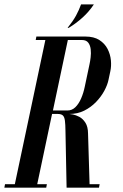

<svg xmlns="http://www.w3.org/2000/svg" viewBox="-82 -868 570 888"><path d="M235.5 -739H230.5Q256.2 -771.2 269.6 -795.9Q283 -820.5 293 -847.8H352.2Q329.5 -813.5 299.1 -786.2Q268.8 -759 235.5 -739ZM131.2 -699H312.5Q352.5 -699 377.5 -682.9Q402.5 -666.8 415.4 -641.9Q428.2 -617 430.9 -589.4Q433.5 -561.8 428.2 -538L420 -499.5Q415.2 -475.5 400.4 -448Q385.5 -420.5 362 -396.1Q338.5 -371.8 307.8 -356.4Q277 -341 239.5 -341H158.8L86.8 0H-16.8ZM310 -466.8 332 -570.8Q335 -584 337.2 -602.9Q339.5 -621.8 337.5 -640Q335.5 -658.2 326.2 -670.6Q317 -683 296.8 -683H231.8L162.8 -357H230Q251 -357 266.6 -372.2Q282.2 -387.5 293.1 -412.5Q304 -437.5 310 -466.8ZM83.2 -683 86.2 -699H131.2L128.2 -683ZM-61.8 0 -58.8 -16H-3.8L-6.8 0ZM86.8 0 89.8 -16H134.8L131.8 0ZM184.2 -341H238.5Q242 -341 255.2 -338.5Q268.5 -336 284.8 -327.6Q301 -319.2 313 -300.5Q325 -281.8 325.2 -250L332.8 0H226L220.8 -262Q220.5 -293 218.2 -310.1Q216 -327.2 208.6 -334.1Q201.2 -341 184.2 -341ZM327.5 -16H378.8L375.8 0H325.5Z"/></svg>

Font: Emberly Black
Style: Italic
Weight: 900
Italic angle: -12°
Designer: Rajesh Rajput
Foundry: Rajesh Rajput
Version: Version 1.000